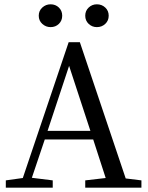

<svg xmlns="http://www.w3.org/2000/svg" viewBox="-20 -872 688 892"><path d="M7 0V-34L86 -45L299 -676H351L564 -43L637 -34V0H376V-34L471 -45L413 -224H188L128 -46L225 -34V0ZM201 -264H400L301 -566ZM215 -746Q193 -746 176.5 -761Q160 -776 160 -799Q160 -822 176.5 -837Q193 -852 215 -852Q238 -852 253.5 -837Q269 -822 269 -799Q269 -776 253.5 -761Q238 -746 215 -746ZM430 -746Q408 -746 392 -761Q376 -776 376 -799Q376 -822 392 -837Q408 -852 430 -852Q453 -852 469 -837Q485 -822 485 -799Q485 -776 469 -761Q453 -746 430 -746Z"/></svg>

Font: Source Serif 4 Subhead
Style: Regular
Weight: 400
Designer: Frank Grießhammer
Foundry: Adobe Systems Incorporated
Version: Version 4.004;hotconv 1.0.117;makeotfexe 2.5.65602